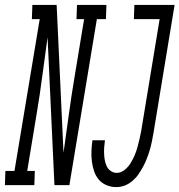

<svg xmlns="http://www.w3.org/2000/svg" viewBox="-83 -755 732 783"><path d="M-63 0 -61 -58H-24L79 -677H47L49 -735H148L176 -132Q187 -209 197.5 -286.5Q208 -364 221 -441L260 -677H229L231 -735H351L349 -677H312L200 0H139L111 -603Q100 -526 90 -448.5Q80 -371 67 -294L28 -58H59L57 0ZM391 8Q370 8 351 0Q332 -8 319.5 -23Q307 -38 300.5 -57.5Q294 -77 291.5 -98Q289 -119 290 -140.5Q291 -162 294 -183H345Q343 -169 342 -155.5Q341 -142 341.5 -128Q342 -114 344.5 -101Q347 -88 352.5 -76.5Q358 -65 369 -57.5Q380 -50 393 -50Q410 -50 425 -62Q440 -74 449.5 -89.5Q459 -105 466 -121.5Q473 -138 477.5 -154.5Q482 -171 486 -188Q490 -205 493 -222L568 -677H463L465 -735H629L543 -213Q540 -196 536.5 -178.5Q533 -161 528 -144Q523 -127 516.5 -110Q510 -93 501.5 -77Q493 -61 482.5 -45.5Q472 -30 457.5 -17.5Q443 -5 426 1.5Q409 8 391 8Z"/></svg>

Font: Iosevka Slab Light Extended
Style: Italic
Weight: 300
Width: 7
Italic angle: -9°
Monospace: yes
Designer: Belleve Invis
Foundry: Belleve Invis
Version: Version 11.1.0; ttfautohint (v1.8.3)